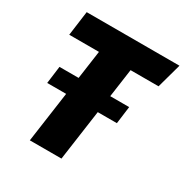

<svg xmlns="http://www.w3.org/2000/svg" viewBox="-161 -826 922 957"><g transform="rotate(30 300.0 -347.5)"><path d="M561 -554 600 -695H66L47 -554H218L195 -391H85L72 -291H181L140 0H322L363 -291H473L486 -391H377L400 -554Z"/></g></svg>

Font: Fira Sans ExtraBold
Style: Italic
Weight: 800
Italic angle: -8°
Designer: bBox Type GmbH & Carrois Corporate GbR & Edenspiekermann AG
Foundry: bBox Type GmbH & Carrois Corporate GbR & Edenspiekermann AG
Version: Version 4.301;PS 004.301;hotconv 1.0.88;makeotf.lib2.5.64775